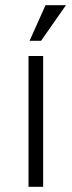

<svg xmlns="http://www.w3.org/2000/svg" viewBox="-20 -714 275 734"><path d="M154 -694H232L137 -558H93ZM89 -500H145V0H89Z"/></svg>

Font: Haskoy Light
Style: Regular
Weight: 300
Designer: Ertekin Erdin
Foundry: Ertekin Erdin
Version: Version 2.000; ttfautohint (v1.8.4.7-5d5b)